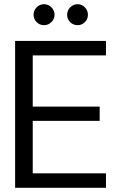

<svg xmlns="http://www.w3.org/2000/svg" viewBox="-20 -895 562 915"><path d="M52 0V-700H485V-631H136V-387H455V-319H136V-69H485V0ZM190 -775Q169 -775 154.5 -789.5Q140 -804 140 -825Q140 -845 154.5 -860Q169 -875 190 -875Q210 -875 225 -860Q240 -845 240 -825Q240 -804 225 -789.5Q210 -775 190 -775ZM350 -775Q329 -775 314.5 -789.5Q300 -804 300 -825Q300 -845 314.5 -860Q329 -875 350 -875Q370 -875 384.5 -860Q399 -845 399 -825Q399 -804 384.5 -789.5Q370 -775 350 -775Z"/></svg>

Font: DM Sans 36pt
Style: Regular
Weight: 400
Designer: Colophon Foundry, Jonny Pinhorn
Foundry: Colophon Foundry
Version: Version 4.004;gftools[0.9.30]